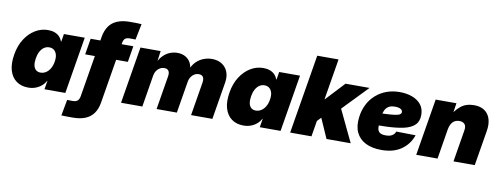

<svg xmlns="http://www.w3.org/2000/svg" viewBox="-72 -1132 4531 1737"><g transform="rotate(10 2194.0 -263.5)"><path d="M199.7 10.7Q134.3 10.7 89.6 -22.2Q44.9 -55.2 27.3 -116.2Q9.8 -177.2 23.9 -261.7Q37.6 -345.2 76.7 -406Q115.7 -466.8 170.7 -500Q225.6 -533.2 287.6 -533.2Q322.8 -533.2 348.9 -523.4Q375 -513.7 392.8 -495.4Q410.6 -477.1 420.4 -451.2H422.9L434.6 -522.5H626L539.6 0H348.1L361.3 -79.1H358.9Q343.3 -50.8 319.1 -30.8Q294.9 -10.7 264.9 0Q234.9 10.7 199.7 10.7ZM286.1 -142.1Q313 -142.1 335.7 -156.7Q358.4 -171.4 374.3 -198.2Q390.1 -225.1 396 -261.7Q402.3 -298.3 395.3 -325Q388.2 -351.6 370.4 -366.2Q352.5 -380.9 325.7 -380.9Q298.8 -380.9 277.8 -366.2Q256.8 -351.6 242.4 -325Q228 -298.3 222.2 -261.7Q216.3 -225.1 221.4 -198.2Q226.6 -171.4 243.2 -156.7Q259.8 -142.1 286.1 -142.1Z M1072.3 -522.5 1047.9 -375H655.8L680.2 -522.5ZM644 208Q623.5 208 603.3 208Q583 208 566.2 207.5Q549.3 207 539.6 206.5L566.9 59.1Q575.7 59.6 590.6 59.8Q605.5 60.1 617.7 60.1Q647.5 60.1 662.1 47.1Q676.8 34.2 682.1 4.4L774.9 -555.2Q785.2 -616.2 813.2 -656Q841.3 -695.8 889.2 -715.3Q937 -734.9 1005.4 -734.9Q1037.6 -734.9 1066.4 -734.4Q1095.2 -733.9 1110.8 -732.4L1081.1 -585.9Q1072.3 -586.4 1057.4 -586.7Q1042.5 -586.9 1027.8 -586.9Q999.5 -586.9 985.6 -575Q971.7 -563 966.8 -535.2L873.5 27.8Q863.8 88.9 835.4 128.9Q807.1 168.9 759.8 188.5Q712.4 208 644 208Z M1051.3 0 1137.7 -522.5H1323.2L1305.7 -392.6L1295.9 -398.9Q1316.4 -447.8 1345.2 -477.3Q1374 -506.8 1408 -520Q1441.9 -533.2 1476.6 -533.2Q1517.6 -533.2 1549.1 -516.1Q1580.6 -499 1598.4 -465.8Q1616.2 -432.6 1615.7 -382.3L1601.6 -395Q1619.6 -444.8 1649.9 -474.9Q1680.2 -504.9 1717.8 -519Q1755.4 -533.2 1793.5 -533.2Q1848.1 -533.2 1885.7 -508.8Q1923.3 -484.4 1939.9 -441.9Q1956.5 -399.4 1947.3 -343.8L1890.6 0H1694.8L1745.6 -307.1Q1749.5 -330.6 1745.4 -346.2Q1741.2 -361.8 1730 -369.4Q1718.8 -377 1700.7 -377Q1678.7 -377 1660.2 -366.2Q1641.6 -355.5 1629.2 -336.7Q1616.7 -317.9 1612.8 -294.4L1564 0H1377.9L1428.7 -307.1Q1434.6 -342.3 1422.9 -359.6Q1411.1 -377 1384.3 -377Q1361.8 -377 1343 -366.2Q1324.2 -355.5 1311.8 -336.7Q1299.3 -317.9 1295.4 -294.4L1247.1 0Z M2177.2 10.7Q2111.8 10.7 2067.1 -22.2Q2022.5 -55.2 2004.9 -116.2Q1987.3 -177.2 2001.5 -261.7Q2015.1 -345.2 2054.2 -406Q2093.3 -466.8 2148.2 -500Q2203.1 -533.2 2265.1 -533.2Q2300.3 -533.2 2326.4 -523.4Q2352.5 -513.7 2370.4 -495.4Q2388.2 -477.1 2397.9 -451.2H2400.4L2412.1 -522.5H2603.5L2517.1 0H2325.7L2338.9 -79.1H2336.4Q2320.8 -50.8 2296.6 -30.8Q2272.5 -10.7 2242.4 0Q2212.4 10.7 2177.2 10.7ZM2263.7 -142.1Q2290.5 -142.1 2313.2 -156.7Q2335.9 -171.4 2351.8 -198.2Q2367.7 -225.1 2373.5 -261.7Q2379.9 -298.3 2372.8 -325Q2365.7 -351.6 2347.9 -366.2Q2330.1 -380.9 2303.2 -380.9Q2276.4 -380.9 2255.4 -366.2Q2234.4 -351.6 2220 -325Q2205.6 -298.3 2199.7 -261.7Q2193.8 -225.1 2199 -198.2Q2204.1 -171.4 2220.7 -156.7Q2237.3 -142.1 2263.7 -142.1Z M2800.3 -119.6 2838.4 -351.1H2861.8L3021.5 -522.5H3242.2L2976.6 -247.1H2921.9ZM2605 0 2725.6 -727.5H2921.4L2800.8 0ZM2939 0 2849.1 -203.6 2998.5 -340.8 3161.1 0Z M3443.8 11.7Q3358.4 11.7 3298.8 -18.1Q3239.3 -47.9 3211.9 -105.7Q3184.6 -163.6 3195.8 -248Q3204.1 -312 3230.7 -364.3Q3257.3 -416.5 3299.8 -454.3Q3342.3 -492.2 3397.9 -512.7Q3453.6 -533.2 3520 -533.2Q3582 -533.2 3633.3 -514.4Q3684.6 -495.6 3715.1 -458Q3745.6 -420.4 3745.6 -362.3Q3745.6 -302.7 3710.7 -269.5Q3675.8 -236.3 3610.6 -221.9Q3545.4 -207.5 3454.3 -204.3Q3363.3 -201.2 3250.5 -201.2L3268.6 -313Q3365.2 -313 3424.6 -315.7Q3483.9 -318.4 3515.1 -323.5Q3546.4 -328.6 3557.4 -337.2Q3568.4 -345.7 3568.4 -357.4Q3568.4 -375.5 3550.5 -385.5Q3532.7 -395.5 3499.5 -395.5Q3460.4 -395.5 3438.7 -380.9Q3417 -366.2 3406.5 -343Q3396 -319.8 3392.3 -293Q3388.7 -266.1 3385.3 -241.7Q3381.3 -206.5 3383.8 -180.2Q3386.2 -153.8 3403.6 -139.4Q3420.9 -125 3460 -125Q3498.5 -125 3520 -138.9Q3541.5 -152.8 3548.8 -175.8L3726.6 -172.9Q3699.2 -89.8 3627.7 -39.1Q3556.2 11.7 3443.8 11.7Z M4003.9 -274.4 3959 0H3763.2L3849.6 -522.5H4040.5L4018.6 -380.9L3996.6 -386.7Q4029.8 -453.1 4078.9 -493.2Q4127.9 -533.2 4201.7 -533.2Q4261.7 -533.2 4299.3 -506.3Q4336.9 -479.5 4350.8 -432.4Q4364.7 -385.3 4354.5 -323.7L4300.8 0H4105.5L4153.8 -293.5Q4160.2 -332.5 4143.6 -350.8Q4127 -369.1 4095.2 -369.1Q4069.8 -369.1 4051 -357.7Q4032.2 -346.2 4020.5 -325Q4008.8 -303.7 4003.9 -274.4Z"/></g></svg>

Font: Inter 28pt Black
Style: Italic
Weight: 900
Italic angle: -9.3988°
Designer: Rasmus Andersson
Foundry: rsms
Version: Version 4.001;git-66647c0bb